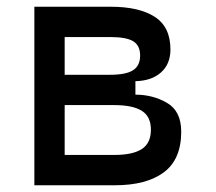

<svg xmlns="http://www.w3.org/2000/svg" viewBox="-20 -550 640 570"><path d="M82 -530H309Q393 -530 439.5 -500Q486 -470 486 -403Q486 -360 458 -335Q430 -310 382 -309V-269Q434 -269 476 -244.5Q518 -220 518 -159Q518 -77 466.5 -38.5Q415 0 321 0H82ZM428 -165Q428 -204 401 -221Q374 -238 319 -238H172V-90H319Q374 -90 401 -107.5Q428 -125 428 -165ZM396 -385Q396 -415 375.5 -427.5Q355 -440 307 -440H172V-328H307Q354 -328 375 -341.5Q396 -355 396 -385Z"/></svg>

Font: Fliege Mono Thin
Style: Regular
Weight: 100
Version: Version 0.020;Glyphs 3.3 (3306)